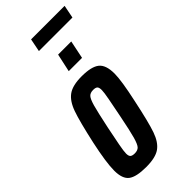

<svg xmlns="http://www.w3.org/2000/svg" viewBox="-261 -862 919 919"><g transform="rotate(-45 198.5 -403.0)"><path d="M7 -88Q7 -143 31 -254Q57 -372 75 -423Q93 -474 124 -496Q155 -518 216 -518Q282 -518 309.5 -496Q337 -474 337 -416Q337 -368 312 -254Q287 -135 269.5 -85Q252 -35 221.5 -13.5Q191 8 128 8Q61 8 34 -12.5Q7 -33 7 -88ZM212 -254Q223 -309 230.5 -348.5Q238 -388 238 -403Q238 -421 231.5 -427Q225 -433 209 -433Q189 -433 179 -422Q169 -411 159.5 -377.5Q150 -344 131 -254Q120 -200 112.5 -161Q105 -122 105 -106Q105 -89 112 -83Q119 -77 135 -77Q155 -77 165 -87.5Q175 -98 185 -133Q195 -168 212 -254ZM190 -579 210 -671H299L280 -579ZM157 -748 170 -814H397L384 -748Z"/></g></svg>

Font: Saira Ultra Condensed
Style: Bold Italic
Weight: 700
Width: 1
Italic angle: -12°
Designer: Hector Gatti with collaboration of the Omnibus-Type team
Foundry: Omnibus-Type
Version: Version 1.001; ttfautohint (v1.8)